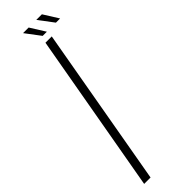

<svg xmlns="http://www.w3.org/2000/svg" viewBox="-264 -765 764 764"><g transform="rotate(-45 118.0 -382.5)"><path d="M6.5 0 126 -675H161.5L42.5 0ZM212 -702 164.5 -765H196L235.5 -702ZM137.5 -702 90 -765H121.5L161 -702Z"/></g></svg>

Font: Anybody ExtraLight
Style: Italic
Weight: 200
Italic angle: -10°
Designer: Tyler Finck
Foundry: Etcetera Type Company
Version: Version 1.010; ttfautohint (v1.8.3) -l 8 -r 50 -G 200 -x 14 